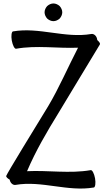

<svg xmlns="http://www.w3.org/2000/svg" viewBox="-20 -1031 629 1107"><path d="M339 -960C339 -973 333 -986 324 -996C314 -1005 301 -1011 288 -1011C275 -1011 262 -1005 252 -996C243 -986 237 -973 237 -960C237 -947 243 -934 252 -924C262 -915 275 -909 288 -909C301 -909 314 -915 324 -924C333 -934 339 -947 339 -960ZM70 35C220 9 371 76 521 50C529 49 533 25 528 -3C523 -30 512 -52 503 -50C382 -29 258 -50 136 -44C186 -162 251 -272 318 -381C397 -513 481 -650 556 -775C559 -780 553 -789 541 -800C540 -802 540 -804 540 -805C537 -824 521 -838 506 -835C356 -809 205 -876 55 -850C47 -849 43 -825 48 -797C53 -770 64 -748 73 -750C191 -771 311 -751 430 -756C371 -642 319 -521 258 -419C176 -285 22 -34 16 -17C14 -12 22 -3 36 5C39 24 55 38 70 35Z"/></svg>

Font: Nupuram Condensed Medium
Style: Regular
Weight: 500
Width: 3
Designer: Santhosh Thottingal (santhosh.thottingal@gmail.com)
Foundry: SMC
Version: Version 1.000